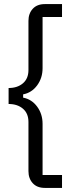

<svg xmlns="http://www.w3.org/2000/svg" viewBox="-20 -780 383 938"><path d="M283 138H199Q161 138 140 115Q119 92 119 56V-184Q119 -226 92 -249Q65 -272 22 -272V-350Q65 -350 92 -373Q119 -396 119 -438V-678Q119 -714 140 -737Q161 -760 199 -760H283V-697H188V-447Q188 -399 161.5 -363Q135 -327 93 -319V-303Q135 -295 161.5 -259Q188 -223 188 -175V75H283Z"/></svg>

Font: Aneliza
Style: Regular
Weight: 400
Designer: Mike Abbink, Paul van der Laan, Pieter van Rosmalen
Foundry: Bold Monday
Version: Version 3.0